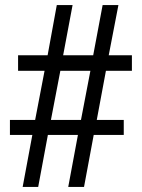

<svg xmlns="http://www.w3.org/2000/svg" viewBox="-20 -734 558 754"><path d="M69 0 107 -204H19V-263H118L155 -456H51V-517H167L203 -714H265L228 -517H346L383 -714H445L407 -517H498V-456H396L360 -263H466V-204H348L310 0H248L286 -204H168L130 0ZM180 -263H298L335 -456H217Z"/></svg>

Font: Noto Serif Thai SemiCondensed Medium
Style: Regular
Weight: 500
Width: 4
Designer: Monotype Design Team
Foundry: Monotype Imaging Inc.
Version: Version 2.002; ttfautohint (v1.8.4.7-5d5b)